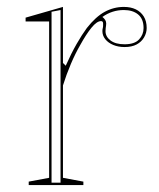

<svg xmlns="http://www.w3.org/2000/svg" viewBox="-20 -535 461 555"><path d="M63 0V-10L122 -21V-473H54V-484L162 -515V-353L170 -345Q186 -381 201.5 -408Q217 -435 231 -454Q257 -487 283 -501Q309 -515 338 -515Q358 -515 372.5 -508Q387 -501 395.5 -487.5Q404 -474 404 -454Q404 -440 396.5 -427Q389 -414 375 -406.5Q361 -399 340 -399Q322 -399 307.5 -405Q293 -411 284.5 -421.5Q276 -432 276 -445Q276 -450 277 -453.5Q278 -457 278 -460.5Q278 -464 278 -467Q278 -474 272 -474Q260 -474 244.5 -455Q229 -436 212 -405Q198 -381 185 -350.5Q172 -320 162 -288V-21L221 -10V0ZM155 -506 129 -501V-7H155ZM338 -506Q321 -506 305.5 -501Q290 -496 276 -486Q281 -482 284 -477.5Q287 -473 287 -467Q287 -464 286.5 -460.5Q286 -457 285.5 -453.5Q285 -450 285 -445Q285 -429 299.5 -418Q314 -407 340 -407Q369 -407 382 -421Q395 -435 395 -454Q395 -480 379.5 -493Q364 -506 338 -506Z"/></svg>

Font: Kalnia Glaze Thin ExtraLight
Style: Regular
Weight: 250
Version: Version 1.110